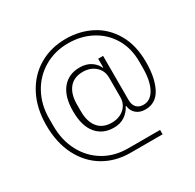

<svg xmlns="http://www.w3.org/2000/svg" viewBox="-176 -902 1235 1215"><g transform="rotate(-30 442.0 -294.0)"><path d="M442 121Q335 121 250 71Q165 21 116.5 -73.5Q68 -168 68 -296Q68 -420 116.5 -513.5Q165 -607 251 -658Q337 -709 447 -709Q548 -709 631.5 -666Q715 -623 765 -537Q815 -451 815 -328Q815 -212 777.5 -140.5Q740 -69 663 -69Q622 -69 596.5 -91Q571 -113 567 -150H564Q546 -114 513 -91.5Q480 -69 432 -69Q352 -69 305.5 -125Q259 -181 259 -288Q259 -395 305.5 -451.5Q352 -508 432 -508Q480 -508 512.5 -487Q545 -466 560 -433H563V-497H599V-174Q599 -139 617 -120Q635 -101 667 -101Q719 -101 749 -156Q779 -211 779 -307V-353Q779 -449 735.5 -522.5Q692 -596 616 -636.5Q540 -677 446 -677Q349 -677 271 -631.5Q193 -586 149 -505.5Q105 -425 105 -324V-270Q105 -165 148.5 -83.5Q192 -2 268.5 43.5Q345 89 443 89H677V121ZM563 -218V-359Q563 -410 527 -442Q491 -474 436 -474Q371 -474 336.5 -431.5Q302 -389 302 -314V-262Q302 -188 336.5 -145.5Q371 -103 436 -103Q491 -103 527 -134.5Q563 -166 563 -218Z"/></g></svg>

Font: Anuphan ExtraLight
Style: Regular
Weight: 200
Designer: Cadson Demak
Version: Version 3.001